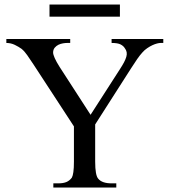

<svg xmlns="http://www.w3.org/2000/svg" viewBox="-20 -836 763 856"><path d="M695.8 -644.5Q689.9 -644.5 680.2 -642.1Q670.4 -639.6 659.4 -634.5Q648.4 -629.4 636.5 -621.3Q624.5 -613.3 614.3 -601.6Q604 -590.3 592 -573.2Q580.1 -556.2 564.9 -532.2L404.3 -281.2V-115.7Q404.3 -53.2 418.5 -38.6Q435.5 -18.6 477.5 -18.6H498.5V0H217.8V-18.6H240.7Q261.7 -18.6 275.9 -24.4Q290 -30.3 300.3 -43.9Q304.7 -51.8 307.1 -69.1Q309.6 -86.4 309.6 -115.7V-272.5L128.9 -549.3Q112.8 -573.2 101.3 -590.1Q89.8 -606.9 76.2 -618.2Q63.5 -627.4 45.9 -636Q28.3 -644.5 8.3 -644.5V-662.1H293V-644.5H278.3Q271.5 -644.5 261 -642.8Q250.5 -641.1 240.7 -636.5Q231 -631.8 223.9 -623.3Q216.8 -614.7 216.8 -601.6Q216.8 -593.3 223.9 -577.1Q231 -561 246.1 -537.1L383.8 -324.2L515.1 -528.3Q525.9 -544.9 533 -558.3Q540 -571.8 543.2 -582.8Q546.4 -593.8 544.7 -603.3Q543 -612.8 536.1 -621.6Q530.3 -631.3 517.6 -637.9Q504.9 -644.5 477.5 -644.5V-662.1H708V-644.5ZM200.7 -761.7V-815.9H514.6V-761.7Z"/></svg>

Font: Doulos SIL Afr
Style: Regular
Weight: 400
Designer: Walt Agee, Victor Gaultney, Peter Martin, Debbi Hosken, Becca Hirsbrunner
Foundry: SIL International
Version: Version 5.000